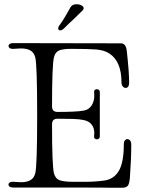

<svg xmlns="http://www.w3.org/2000/svg" viewBox="-20 -884 668 904"><path d="M41 -1Q31 -1 25.5 -5Q20 -9 20 -15Q20 -21 26.5 -25Q33 -29 43 -28Q67 -26 78 -26Q106 -26 123 -35.5Q140 -45 146 -68Q155 -104 155 -341Q155 -578 146 -614Q140 -637 123 -646.5Q106 -656 78 -656Q67 -656 43 -654H39Q30 -654 25 -658Q20 -662 20 -668Q20 -673 25.5 -677Q31 -681 41 -681L550 -680Q573 -680 577 -644Q588 -545 588 -494Q588 -483 583.5 -476.5Q579 -470 572 -470Q564 -470 558 -477Q552 -484 552 -496Q552 -595 495 -632Q471 -648 433 -651Q395 -654 315 -654Q277 -654 258.5 -646.5Q240 -639 234 -614Q225 -578 225 -383Q225 -357 251 -357Q339 -357 373 -363Q398 -367 411 -387Q424 -407 424 -433Q424 -444 423 -449V-452Q423 -458 427 -461Q431 -464 436 -464Q442 -464 446 -460.5Q450 -457 450 -450V-242Q450 -235 446 -231.5Q442 -228 436 -228Q430 -228 426 -232Q422 -236 423 -243Q424 -248 424 -259Q424 -281 411.5 -297.5Q399 -314 373 -319Q354 -323 324 -324Q294 -325 251 -325Q225 -325 225 -299Q225 -104 234 -68Q241 -42 262 -35Q283 -28 324 -28H384Q427 -28 471 -34Q516 -40 539.5 -79.5Q563 -119 563 -206Q563 -217 568 -223Q573 -229 579 -229Q587 -229 592.5 -222.5Q598 -216 598 -203Q598 -137 592 -53Q590 -21 582.5 -10.5Q575 0 555 0H509Q469 -1 339 -1ZM254 -751Q254 -757 258 -762Q275 -784 295 -820L312 -850Q320 -864 341 -864Q354 -864 364 -858.5Q374 -853 374 -845Q374 -840 369 -835L325 -792Q310 -779 282 -751Q272 -741 264 -741Q254 -741 254 -751Z"/></svg>

Font: Hina Mincho
Style: Regular
Weight: 400
Designer: satsuyako
Foundry: satsuyako
Version: Version 1.100